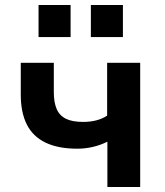

<svg xmlns="http://www.w3.org/2000/svg" viewBox="-20 -747 660 767"><path d="M409 0V-181Q381 -167 350.5 -160Q320 -153 289 -153Q212 -153 161.5 -177.5Q111 -202 87 -250Q63 -298 63 -368V-496H195V-378Q195 -339 206 -312.5Q217 -286 242.5 -273Q268 -260 312 -260Q340 -260 364 -266Q388 -272 408 -285V-496H540V0ZM343 -599V-727H471V-599ZM134 -599V-727H262V-599Z"/></svg>

Font: Nunito Sans 9pt
Style: Bold
Weight: 700
Version: Version 3.101;gftools[0.9.27]